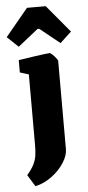

<svg xmlns="http://www.w3.org/2000/svg" viewBox="-98 -747 450 979"><g transform="rotate(-5 127.5 -258.0)"><path d="M43 197 6 137Q31 108 42 85Q53 62 56 39Q59 16 59 -12V-374L14 -388V-451Q30 -453 54 -457Q78 -461 103.5 -464.5Q129 -468 148.5 -470.5Q168 -473 174 -473Q178 -473 187.5 -464Q197 -455 205.5 -444.5Q214 -434 214 -430V23Q214 54 191 90.5Q168 127 129 156.5Q90 186 43 197ZM20 -519 -37 -573 79 -713H175L292 -573L234 -519L132 -601H123Z"/></g></svg>

Font: Grenze Gotisch Black
Style: Regular
Weight: 900
Designer: Renata Polastri
Foundry: Omnibus-Type
Version: Version 1.001